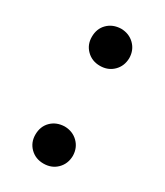

<svg xmlns="http://www.w3.org/2000/svg" viewBox="-136 -555 534 622"><g transform="rotate(30 131.0 -244.0)"><path d="M61.5 -59.6Q61.5 -90.3 80.8 -109.6Q100.1 -128.9 130.9 -129.9Q161.1 -129.4 180.9 -109.9Q200.7 -90.3 201.2 -60.5Q200.7 -30.3 180.9 -10.7Q161.1 8.8 130.9 8.8Q101.1 8.8 81.3 -10.7Q61.5 -30.3 61.5 -59.6ZM61.5 -425.3Q61.5 -456.1 80.8 -475.3Q100.1 -494.6 130.9 -495.6Q161.1 -495.1 180.9 -475.6Q200.7 -456.1 201.2 -426.3Q200.7 -396 180.9 -376.5Q161.1 -356.9 130.9 -356.9Q101.1 -356.9 81.3 -376.5Q61.5 -396 61.5 -425.3Z"/></g></svg>

Font: Wanted Sans Medium
Style: Regular
Weight: 500
Designer: Original Design by Kil Hyung-jin and Kang Hanbin, Wanted Lab, Inc; Hangeul from Source Han Sans by Jang Soo-young and Ka
Foundry: Wanted Lab, Inc.
Version: Version 1.001